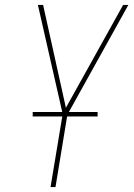

<svg xmlns="http://www.w3.org/2000/svg" viewBox="-20 -755 540 775"><path d="M184 0 233 -295 133 -735H154L246 -320L477 -735H498L252 -292L204 0ZM112 -285V-303H374V-285Z"/></svg>

Font: Iosevka SS04 Thin Oblique
Style: Regular
Weight: 100
Italic angle: -9°
Monospace: yes
Designer: Belleve Invis
Foundry: Belleve Invis
Version: Version 19.0.0; ttfautohint (v1.8.4)